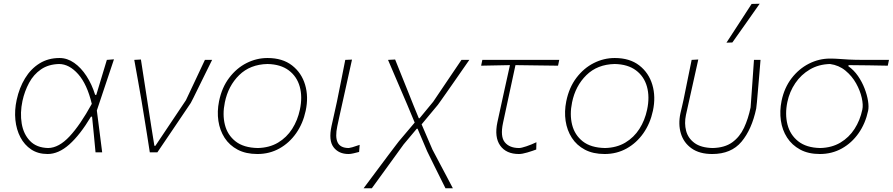

<svg xmlns="http://www.w3.org/2000/svg" viewBox="-20 -814 4770 1026"><path d="M234.5 9Q183.5 9 147 -15.2Q110.5 -39.5 89 -80.5Q67.5 -121.5 62.2 -173.2Q57 -225 69 -280Q83 -345 113.8 -395.5Q144.5 -446 191 -475Q237.5 -504 298 -504Q339.5 -504 376.2 -478.2Q413 -452.5 442 -408Q471 -363.5 488.5 -307H494.5Q510.5 -360.5 525 -408Q539.5 -455.5 551 -494L589 -497Q566 -428.5 542.2 -357.2Q518.5 -286 497.5 -223.5Q504.5 -168 511.8 -111.5Q519 -55 526 0H490.5Q486 -47.5 481.5 -94.8Q477 -142 472 -190.5H466Q408 -93.5 350.5 -42.2Q293 9 234.5 9ZM237.5 -23Q294.5 -24 351.5 -85Q408.5 -146 470.5 -259Q445.5 -364 397.8 -417.8Q350 -471.5 296 -472Q238.5 -470.5 199 -443.2Q159.5 -416 135.5 -371.5Q111.5 -327 100 -274.5Q86.5 -211 96 -154Q105.5 -97 140.5 -60.8Q175.5 -24.5 237.5 -23Z M780.5 0Q773.5 -45 765.8 -94.2Q758 -143.5 751 -186L736.5 -274.5Q727 -329.5 717.2 -384.5Q707.5 -439.5 697.5 -494L733 -496Q745 -419 759.8 -323Q774.5 -227 788.5 -137.5L805 -35H810.5L973.5 -278.5Q998.5 -331 1024 -385.5Q1049.5 -440 1075 -494H1113.5Q1099.5 -465.5 1080.8 -427.8Q1062 -390 1044.2 -353.5Q1026.5 -317 1014 -292Q1001.5 -267 999.5 -264Q955 -198 910.8 -132.5Q866.5 -67 821 0Z M1355.5 9Q1294 9 1250 -14.2Q1206 -37.5 1180.2 -77.5Q1154.5 -117.5 1147 -168Q1139.5 -218.5 1150.5 -273Q1165.5 -346.5 1204.8 -398.2Q1244 -450 1297.5 -477Q1351 -504 1409.5 -504Q1489.5 -504 1540.5 -464.5Q1591.5 -425 1610.5 -360.8Q1629.5 -296.5 1613.5 -222Q1599 -154 1562.5 -102Q1526 -50 1473 -20.5Q1420 9 1355.5 9ZM1357.5 -23Q1420 -24.5 1466 -52Q1512 -79.5 1541.2 -125.2Q1570.5 -171 1582.5 -228Q1597 -296 1581.8 -350.8Q1566.5 -405.5 1523 -438Q1479.5 -470.5 1409.5 -472Q1316.5 -470 1258 -412.5Q1199.5 -355 1181.5 -267Q1168 -202.5 1181.8 -147.5Q1195.5 -92.5 1238.8 -58.5Q1282 -24.5 1357.5 -23Z M1842.5 9Q1790 9 1762.5 -27.2Q1735 -63.5 1751.5 -140Q1760 -180.5 1767 -209.8Q1774 -239 1780.5 -271Q1793 -332.5 1803.5 -385.2Q1814 -438 1825 -494L1861 -495.5Q1840.5 -402.5 1823 -323.8Q1805.5 -245 1793.5 -191L1782.5 -140Q1770 -82 1784.5 -52.5Q1799 -23 1844 -23Q1847.5 -23 1862.8 -27.2Q1878 -31.5 1902 -40L1899 -2Q1883.5 2 1868.5 5.5Q1853.5 9 1842.5 9Z M1923 192Q1937.5 172.5 1960.2 142.2Q1983 112 2008 78.2Q2033 44.5 2055.8 14.2Q2078.5 -16 2094 -36.2Q2109.5 -56.5 2111.5 -59L2196 -159L2156 -255Q2130.5 -314.5 2104.5 -375Q2078.5 -435.5 2053.5 -494L2091.5 -496Q2105.5 -461 2124 -415Q2142.5 -369 2160.2 -325Q2178 -281 2189.5 -251.5L2218 -182H2222L2295 -270.5Q2339.5 -336.5 2379 -395Q2418.5 -453.5 2446 -494H2488Q2474 -474 2453.5 -444.5Q2433 -415 2410.8 -383Q2388.5 -351 2368.5 -322.5Q2348.5 -294 2335.2 -275.2Q2322 -256.5 2320 -254L2233 -149.5L2291 -14.5Q2315.5 32 2333.5 66Q2351.5 100 2367.2 129.5Q2383 159 2400 192H2360.5Q2348.5 167.5 2332.2 135.2Q2316 103 2300.8 72Q2285.5 41 2274.8 19.2Q2264 -2.5 2262.5 -6L2211.5 -126H2207L2137 -42.5Q2088.5 24 2044.8 84.8Q2001 145.5 1967 192Z M2753 9Q2685 9 2653 -36Q2621 -81 2638 -161Q2658.5 -256.5 2676.2 -335.8Q2694 -415 2705 -466L2551 -463L2557.5 -494H2968.5L2962 -463Q2903 -464 2844.2 -464.5Q2785.5 -465 2734.5 -466Q2718 -388.5 2701.2 -311.5Q2684.5 -234.5 2668 -157Q2652.5 -84.5 2677.5 -53.8Q2702.5 -23 2754 -23Q2765.5 -23 2793 -32.2Q2820.5 -41.5 2846.5 -54L2845.5 -15Q2825.5 -7.5 2798 0.8Q2770.5 9 2753 9Z M3211 9Q3149.5 9 3105.5 -14.2Q3061.5 -37.5 3035.8 -77.5Q3010 -117.5 3002.5 -168Q2995 -218.5 3006 -273Q3021 -346.5 3060.2 -398.2Q3099.5 -450 3153 -477Q3206.5 -504 3265 -504Q3345 -504 3396 -464.5Q3447 -425 3466 -360.8Q3485 -296.5 3469 -222Q3454.5 -154 3418 -102Q3381.5 -50 3328.5 -20.5Q3275.5 9 3211 9ZM3213 -23Q3275.5 -24.5 3321.5 -52Q3367.5 -79.5 3396.8 -125.2Q3426 -171 3438 -228Q3452.5 -296 3437.2 -350.8Q3422 -405.5 3378.5 -438Q3335 -470.5 3265 -472Q3172 -470 3113.5 -412.5Q3055 -355 3037 -267Q3023.5 -202.5 3037.2 -147.5Q3051 -92.5 3094.2 -58.5Q3137.5 -24.5 3213 -23Z M3786 9Q3718 9 3675.8 -21Q3633.5 -51 3618.5 -100.5Q3603.5 -150 3616 -208.5Q3620.5 -229 3625 -247Q3629.5 -265 3633 -282.5Q3644.5 -339.5 3654.8 -390Q3665 -440.5 3676 -494L3711.5 -496Q3691.5 -405.5 3674.2 -328.5Q3657 -251.5 3645.5 -199.5Q3636 -154.5 3646.5 -114.8Q3657 -75 3691.5 -49.8Q3726 -24.5 3788 -23Q3853 -24.5 3893 -53.5Q3933 -82.5 3955.8 -131Q3978.5 -179.5 3991 -240Q3995.5 -303 4000.5 -371.5Q4005.5 -440 4009 -494H4044Q4042 -465.5 4038.2 -423.2Q4034.5 -381 4031 -339Q4027.5 -297 4024.8 -267.5Q4022 -238 4021 -234Q3997.5 -122.5 3942.5 -56.8Q3887.5 9 3786 9ZM3862 -586Q3896.5 -639 3930 -690.5Q3963.5 -742 3996.5 -793L4039.5 -794Q4003 -742 3966.8 -690.5Q3930.5 -639 3893.5 -587Z M4361 9Q4299.5 9 4255.8 -14.8Q4212 -38.5 4186 -78.8Q4160 -119 4152.8 -169.8Q4145.5 -220.5 4156.5 -275Q4171 -345 4210 -395.8Q4249 -446.5 4302.8 -473.8Q4356.5 -501 4415 -501Q4442 -501 4463.5 -499.2Q4485 -497.5 4515.5 -495.8Q4546 -494 4599.5 -494H4730.5L4724 -463Q4676.5 -464 4624.8 -464.8Q4573 -465.5 4514.5 -466L4513.5 -460Q4543 -439.5 4564.8 -408Q4586.5 -376.5 4600 -341.5Q4613.5 -306.5 4618.5 -274.8Q4623.5 -243 4619 -222Q4604.5 -154 4568 -102Q4531.5 -50 4478.5 -20.5Q4425.5 9 4361 9ZM4363 -23Q4425 -24.5 4471 -52Q4517 -79.5 4546.5 -125.2Q4576 -171 4588 -228Q4593.5 -253 4585 -291.2Q4576.5 -329.5 4554.8 -368.5Q4533 -407.5 4498 -436.5Q4463 -465.5 4415.5 -472Q4355 -470.5 4307.8 -442.8Q4260.5 -415 4229.8 -369.5Q4199 -324 4187.5 -269Q4174 -204.5 4188 -149Q4202 -93.5 4245.5 -59Q4289 -24.5 4363 -23Z"/></svg>

Font: Commissioner Loud Thin
Style: Italic
Weight: 100
Italic angle: -12°
Designer: Kostas Bartsokas
Foundry: Kostas Bartsokas
Version: Version 1.000; ttfautohint (v1.8.3)